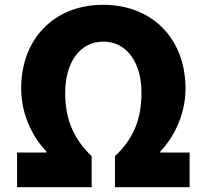

<svg xmlns="http://www.w3.org/2000/svg" viewBox="-20 -778 859 798"><path d="M51 0H361V-129C286 -201 251 -281 251 -392C251 -517 311 -605 409 -605C508 -605 568 -517 568 -392C568 -281 534 -201 458 -129V0H768V-144H646V-148C693 -197 751 -290 751 -410C751 -617 613 -758 409 -758C205 -758 68 -617 68 -410C68 -290 126 -197 173 -148V-144H51Z"/></svg>

Font: Noto Sans JP Black
Style: Regular
Weight: 900
Designer: Ryoko NISHIZUKA 西塚涼子 (kana, bopomofo & ideographs); Paul D. Hunt (Latin, Greek & Cyrillic); Sandoll Communications 산돌커뮤니
Foundry: Adobe
Version: Version 2.002;hotconv 1.0.116;makeotfexe 2.5.65601